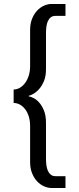

<svg xmlns="http://www.w3.org/2000/svg" viewBox="-20 -751 399 968"><path d="M259.8 -670.9Q245.1 -670.9 235.8 -663.6Q226.6 -656.2 221.2 -644Q215.8 -631.8 213.9 -616.5Q211.9 -601.1 211.9 -585V-401.9Q211.9 -367.2 201.7 -342.5Q191.4 -317.9 177.2 -302Q163.1 -286.1 148.4 -278.1Q133.8 -270 125 -268.1V-265.1Q133.8 -264.2 148.4 -257.1Q163.1 -250 177.2 -234.4Q191.4 -218.8 201.7 -193.6Q211.9 -168.5 211.9 -130.9V50.8Q211.9 66.4 213.9 81.8Q215.8 97.2 221.2 109.4Q226.6 121.6 235.8 129.4Q245.1 137.2 259.8 137.2H310.1V196.8H239.7Q221.2 196.8 201.9 188.2Q182.6 179.7 167 163.1Q151.4 146.5 141.6 122.1Q131.8 97.7 131.8 65.9V-115.2Q131.8 -142.6 125 -164.3Q118.2 -186 106.4 -200.9Q94.7 -215.8 79.8 -223.9Q64.9 -231.9 48.8 -231.9V-299.8Q64.9 -299.8 79.8 -308.3Q94.7 -316.9 106.4 -332.5Q118.2 -348.1 125 -369.9Q131.8 -391.6 131.8 -418V-600.1Q131.8 -631.8 141.6 -656.2Q151.4 -680.7 167 -697.3Q182.6 -713.9 201.9 -722.4Q221.2 -731 239.7 -731H310.1V-670.9Z"/></svg>

Font: XB Khoramshahr
Style: Regular
Weight: 400
Designer: Behnam
Foundry: Irmug
Version: Version 8.005 2009